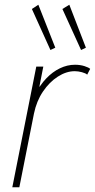

<svg xmlns="http://www.w3.org/2000/svg" viewBox="-20 -794 402 814"><path d="M32.2 0 133.8 -511.7H163.6L147 -426.8H154.3L131.8 -397.5Q149.9 -434.1 176.3 -461.7Q202.6 -489.3 233.9 -504.4Q265.1 -519.5 297.9 -519.5Q319.8 -519.5 338.1 -513.7Q356.4 -507.8 362.3 -502L349.6 -477.5Q343.8 -483.4 327.6 -487.8Q311.5 -492.2 296.9 -492.2Q261.2 -492.2 225.3 -469.2Q189.5 -446.3 162.1 -405.8Q134.8 -365.2 124 -312.5L62 0ZM193.8 -582 115.2 -755.9 142.6 -773.9 214.4 -591.8ZM323.7 -582 244.6 -755.9 273.9 -773.9 344.2 -591.8Z"/></svg>

Font: Reddit Sans ExtraLight
Style: Italic
Weight: 250
Italic angle: -11.25°
Designer: Stephen Hutchings
Version: Version 1.013